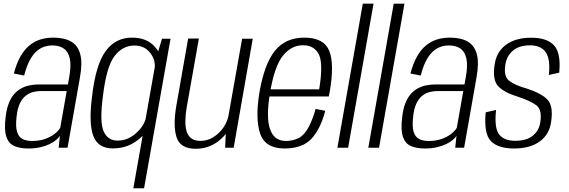

<svg xmlns="http://www.w3.org/2000/svg" viewBox="-20 -805 3100 1046"><path d="M134 4Q170.5 4 199.5 -2.8Q228.5 -9.5 250.5 -20.2Q272.5 -31 286.5 -43Q300.5 -55 306.5 -65.5L299.5 0H348L415.5 -383Q430 -463 417 -510.5Q404 -558 366.8 -579Q329.5 -600 270.5 -600Q232.5 -600 199.8 -589.8Q167 -579.5 139.8 -557Q112.5 -534.5 91.2 -497Q70 -459.5 55.5 -404.5L111.5 -393.5Q127 -454 149.5 -489.8Q172 -525.5 201 -541.5Q230 -557.5 264.5 -557.5Q303.5 -557.5 328 -540.2Q352.5 -523 360.5 -485Q368.5 -447 357 -384L350 -345H194Q168.5 -345 144 -340.5Q119.5 -336 97.5 -324.5Q75.5 -313 57.8 -293.2Q40 -273.5 27.8 -242.2Q15.5 -211 10.5 -166.5Q2 -96.5 14.8 -59.5Q27.5 -22.5 58.5 -9.2Q89.5 4 134 4ZM154 -37Q124.5 -37 103.2 -47.5Q82 -58 73 -86.8Q64 -115.5 70.5 -170.5Q75 -214 88 -241.2Q101 -268.5 119.8 -283.2Q138.5 -298 159.8 -303.5Q181 -309 203.5 -309H343.5L308 -108.5Q298.5 -92 277.5 -75.5Q256.5 -59 225.5 -48Q194.5 -37 154 -37Z M706.5 220.5H765L909 -594H862.5L833.5 -497.5ZM595 3.5Q670.5 3.5 728.2 -40Q786 -83.5 795 -130.5L776 -169Q767.5 -121 721.8 -80Q676 -39 621 -39Q566 -39 544 -91.2Q522 -143.5 541 -283.5Q560 -442 604 -499.5Q648 -557 712.5 -557Q767.5 -557 798.8 -516.2Q830 -475.5 822 -428L853 -465.5Q861.5 -512.5 818 -556.2Q774.5 -600 699.5 -600Q608.5 -600 555 -525.8Q501.5 -451.5 482 -283.5Q462.5 -135 487.8 -65.8Q513 3.5 595 3.5Z M1206.5 0H1253L1357 -594H1299L1211 -97ZM1063.5 -595H1005L941 -231Q921.5 -119.5 942 -57Q962.5 5.5 1045.5 5.5Q1125 5.5 1182.5 -46.5Q1240 -98.5 1251 -161L1227 -184.5Q1216.5 -123.5 1171.5 -80.5Q1126.5 -37.5 1072 -37.5Q1016.5 -37.5 998.8 -83.2Q981 -129 999 -231Z M1531.5 4 1538.5 -37Q1473 -37 1451 -102Q1428.5 -166 1451 -299Q1475.5 -446 1522 -502.5Q1568 -558.5 1630.5 -558.5Q1695 -558.5 1719.5 -503.5Q1740.5 -450.5 1719 -318.5H1446.5L1439.5 -279.5H1771Q1774 -290 1775.5 -300.5Q1803 -456.5 1773.5 -528.5Q1744 -600 1638 -600Q1535 -600 1477 -527.5Q1419.5 -455 1393 -299Q1370 -158 1397.5 -76.5Q1425 4 1531.5 4ZM1538.5 -37 1531.5 4Q1589.5 4 1632.5 -16.5Q1674.5 -37 1705 -86Q1735 -134.5 1752 -201.5L1699.5 -211.5Q1685 -158.5 1662.5 -114.5Q1639.5 -70.5 1608.5 -53.5Q1576 -37 1538.5 -37Z M1818 0H1876.5L2015 -785H1956.5Z M1986.5 0H2045L2183.5 -785H2125Z M2294.5 4Q2331 4 2360 -2.8Q2389 -9.5 2411 -20.2Q2433 -31 2447 -43Q2461 -55 2467 -65.5L2460 0H2508.5L2576 -383Q2590.5 -463 2577.5 -510.5Q2564.5 -558 2527.2 -579Q2490 -600 2431 -600Q2393 -600 2360.2 -589.8Q2327.5 -579.5 2300.2 -557Q2273 -534.5 2251.8 -497Q2230.5 -459.5 2216 -404.5L2272 -393.5Q2287.5 -454 2310 -489.8Q2332.5 -525.5 2361.5 -541.5Q2390.5 -557.5 2425 -557.5Q2464 -557.5 2488.5 -540.2Q2513 -523 2521 -485Q2529 -447 2517.5 -384L2510.5 -345H2354.5Q2329 -345 2304.5 -340.5Q2280 -336 2258 -324.5Q2236 -313 2218.2 -293.2Q2200.5 -273.5 2188.2 -242.2Q2176 -211 2171 -166.5Q2162.5 -96.5 2175.2 -59.5Q2188 -22.5 2219 -9.2Q2250 4 2294.5 4ZM2314.5 -37Q2285 -37 2263.8 -47.5Q2242.5 -58 2233.5 -86.8Q2224.5 -115.5 2231 -170.5Q2235.5 -214 2248.5 -241.2Q2261.5 -268.5 2280.2 -283.2Q2299 -298 2320.2 -303.5Q2341.5 -309 2364 -309H2504L2468.5 -108.5Q2459 -92 2438 -75.5Q2417 -59 2386 -48Q2355 -37 2314.5 -37Z M2780.5 4Q2867 4 2920 -34Q2973 -72 2982.5 -141.5Q2995.5 -228 2962.2 -262.5Q2929 -297 2851.5 -322Q2786.5 -340 2754.8 -364.2Q2723 -388.5 2733 -451Q2739.5 -499 2773.5 -528.5Q2807.5 -558 2867 -558Q2928.5 -558 2954 -519Q2979.5 -480 2970 -396.5L3026.5 -409Q3037 -514 2999.2 -556.8Q2961.5 -599.5 2874 -599.5Q2788.5 -599.5 2736.2 -560.8Q2684 -522 2674.5 -452Q2662 -368.5 2694.8 -334.5Q2727.5 -300.5 2799 -279Q2869 -256 2901.5 -231.8Q2934 -207.5 2923.5 -139.5Q2917.5 -95 2883.5 -66.5Q2849.5 -38 2787 -38Q2725 -38 2698.5 -73.8Q2672 -109.5 2682.5 -206L2626 -193Q2615 -76.5 2654.5 -36.2Q2694 4 2780.5 4Z"/></svg>

Font: Anybody SemiCondensed Light
Style: Italic
Weight: 300
Width: 4
Italic angle: -10°
Version: Version 1.113;gftools[0.9.25]